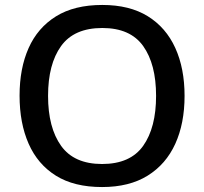

<svg xmlns="http://www.w3.org/2000/svg" viewBox="-20 -745 824 775"><path d="M725 -358Q725 -247 687.5 -164.5Q650 -82 576 -36Q502 10 392 10Q279 10 205.5 -36Q132 -82 95.5 -165Q59 -248 59 -359Q59 -469 95.5 -551Q132 -633 206 -679Q280 -725 393 -725Q503 -725 576.5 -679.5Q650 -634 687.5 -551.5Q725 -469 725 -358ZM174 -358Q174 -230 226.5 -156.5Q279 -83 392 -83Q506 -83 558 -156.5Q610 -230 610 -358Q610 -486 558 -559Q506 -632 393 -632Q279 -632 226.5 -559Q174 -486 174 -358Z"/></svg>

Font: Noto Sans Meetei Mayek Medium
Style: Regular
Weight: 500
Designer: Monotype Design Team and Neelakash Kshetrimayum
Foundry: Monotype Imaging Inc.
Version: Version 2.002; ttfautohint (v1.8.4.7-5d5b)